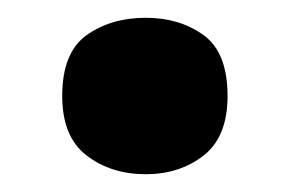

<svg xmlns="http://www.w3.org/2000/svg" viewBox="-20 -183 327 216"><path d="M50 -75Q50 -124 77.5 -143.5Q105 -163 144 -163Q182 -163 209 -143.5Q236 -124 236 -75Q236 -29 209 -8Q182 13 144 13Q105 13 77.5 -8Q50 -29 50 -75Z"/></svg>

Font: Noto Sans Hebrew ExtraBold
Style: Regular
Weight: 800
Designer: Monotype Design Team
Foundry: Monotype Imaging Inc.
Version: Version 2.003